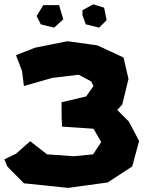

<svg xmlns="http://www.w3.org/2000/svg" viewBox="-32 -868 674 900"><path d="M354.5 -796.9 370.1 -753.9 432.6 -738.3 467.8 -773.4 456.1 -832 405.3 -847.7 354.5 -820.3ZM139.6 -793 159.2 -753.9 221.7 -738.3 264.6 -777.3 245.1 -843.8H170.9ZM43 -609.4 71.3 -535.2 80.1 -464.8 212.9 -502.9 336.9 -517.6 395.5 -486.3 406.2 -464.8 372.1 -416 256.8 -388.7V-323.2L258.8 -274.4L406.2 -264.6L442.4 -202.1L404.3 -144.5L313.5 -135.7L188.5 -144.5L109.4 -206.1L43 -147.5L-11.7 -121.1L2 -87.9L80.1 -8.8L287.1 12.7L472.7 -12.7L587.9 -87.9L620.1 -207L572.3 -297.9L517.6 -352.5L541 -377.9L570.3 -498L546.9 -598.6L424.8 -655.3L284.2 -674.8L132.8 -644.5Z"/></svg>

Font: MaokenAssortedSans-Lite
Style: Lite
Weight: 400
Version: Version 1.400